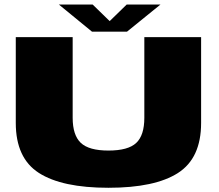

<svg xmlns="http://www.w3.org/2000/svg" viewBox="-20 -842 986 864"><path d="M468 3Q677.5 3 781.2 -63.8Q885 -130.5 885 -289V-675H629.5V-312Q629.5 -233 593 -198.8Q556.5 -164.5 468 -164.5Q380 -164.5 343.5 -199.2Q307 -234 307 -312V-675H51V-289Q51 -130.5 155 -63.8Q259 3 468 3ZM394 -699.5H551.5L702 -821.5H550L473.5 -747L397 -821.5H245Z"/></svg>

Font: Anybody Expanded Black
Style: Regular
Weight: 900
Width: 7
Designer: Tyler Finck
Foundry: Etcetera Type Company
Version: Version 1.113;gftools[0.9.25]